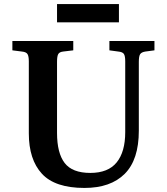

<svg xmlns="http://www.w3.org/2000/svg" viewBox="-20 -912 822 946"><path d="M396 14Q251 14 186.5 -56Q122 -126 122 -255V-610Q122 -635 115.5 -645.5Q109 -656 88 -658L41 -664V-710H341V-664L291 -658Q273 -656 267 -645.5Q261 -635 261 -608V-257Q261 -158 298.5 -109Q336 -60 425 -60Q513 -60 555 -112Q597 -164 597 -261V-610Q597 -636 590.5 -646Q584 -656 563 -658L519 -664V-710H741V-664L696 -658Q677 -655 670.5 -645Q664 -635 664 -607V-268Q664 -125 594.5 -55.5Q525 14 396 14ZM261 -802V-892H566V-802Z"/></svg>

Font: Literata 36pt SemiBold
Style: Regular
Weight: 600
Designer: Latin by Veronika Burian and Jose Scaglione. Greek by Irene Vlachou. Cyrillic by Vera Evstafieva.
Foundry: TypeTogether
Version: Version 3.002